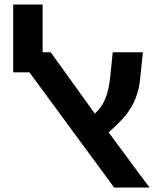

<svg xmlns="http://www.w3.org/2000/svg" viewBox="-20 -840 708 860"><path d="M491.2 0 111.8 -516.1H39.1V-819.8H170.9V-606H207L404.8 -331.1Q435.1 -358.4 451.4 -397.2Q467.8 -436 474.1 -499L484.9 -606H620.1L607.9 -488.8Q604 -442.4 587.9 -401.9Q575.7 -367.7 547.9 -330.1Q524.4 -298.8 466.8 -247.1Q620.1 -38.6 649.9 0Z"/></svg>

Font: Libra Sans Modern
Style: Bold
Weight: 700
Foundry: Stefan Peev, Context Ltd
Version: Version 1.000